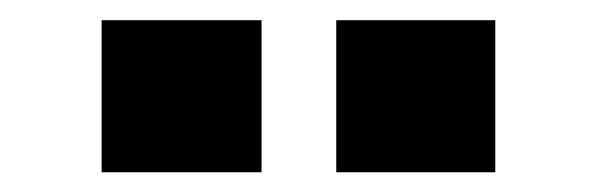

<svg xmlns="http://www.w3.org/2000/svg" viewBox="-20 -815 595 191"><path d="M240.2 -794.9Q200.2 -794.9 81.1 -794.9Q81.1 -756.8 81.1 -643.6Q121.1 -643.6 240.2 -643.6Q240.2 -681.6 240.2 -794.9ZM472.7 -794.9Q433.6 -794.9 314.5 -794.9Q314.5 -756.8 314.5 -643.6Q353.5 -643.6 472.7 -643.6Q472.7 -681.6 472.7 -794.9Z"/></svg>

Font: Avakin
Style: Bold
Weight: 700
Designer: Herb Lubalin, Tom Carnase, Ed Benguiat, Adobe Type Staff
Version: Version 1.0